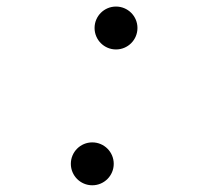

<svg xmlns="http://www.w3.org/2000/svg" viewBox="-20 -547 626 577"><path d="M257.3 9.8C293 9.8 321.8 -19 321.8 -54.7C321.8 -90.3 293 -119.1 257.3 -119.1C221.7 -119.1 192.9 -90.3 192.9 -54.7C192.9 -19 221.7 9.8 257.3 9.8ZM328.6 -398.4C364.3 -398.4 393.1 -427.2 393.1 -462.9C393.1 -498.5 364.3 -527.3 328.6 -527.3C293 -527.3 264.2 -498.5 264.2 -462.9C264.2 -427.2 293 -398.4 328.6 -398.4Z"/></svg>

Font: Cascadia Code PL SemiLight
Style: Italic
Weight: 350
Italic angle: -10°
Monospace: yes
Designer: Aaron Bell
Foundry: Saja Typeworks
Version: Version 2404.023